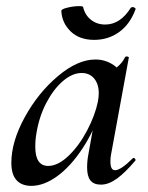

<svg xmlns="http://www.w3.org/2000/svg" viewBox="-20 -593 481 626"><path d="M17 -62Q17 -131 60.5 -210.5Q104 -290 168.5 -344.5Q233 -399 291 -399Q324 -399 351 -380.5Q378 -362 381 -326L327 -357Q343 -359 361 -373.5Q379 -388 388 -407Q390 -409 393 -409Q396 -409 398.5 -407.5Q401 -406 400 -405L342 -89Q340 -80 340 -66Q340 -38 355 -38Q374 -38 413 -77Q414 -78 416 -78Q419 -78 421 -74.5Q423 -71 421 -69Q388 -30 361 -10.5Q334 9 309 9Q286 9 275 -4.5Q264 -18 264 -47Q264 -68 268 -89L293 -229L313 -246Q288 -168 249 -109Q210 -50 166.5 -18.5Q123 13 82 13Q51 13 34 -5.5Q17 -24 17 -62ZM299 -261Q302 -276 302 -289Q302 -319 287 -337Q272 -355 246 -355Q216 -355 185.5 -329Q155 -303 131.5 -258.5Q108 -214 99 -160Q95 -137 95 -115Q95 -52 137 -52Q169 -52 203.5 -85Q238 -118 264 -167.5Q290 -217 299 -261ZM180 -557Q179 -563 199.5 -568Q220 -573 238 -573Q251 -573 251 -570Q257 -544 276.5 -528.5Q296 -513 323 -513Q372 -513 406 -567Q409 -570 412 -570Q416 -570 419.5 -567.5Q423 -565 422 -563Q404 -514 368.5 -488.5Q333 -463 287 -463Q239 -463 210.5 -490.5Q182 -518 180 -557Z"/></svg>

Font: Cormorant Infant SemiBold
Style: Italic
Weight: 600
Italic angle: -10°
Designer: Christian Thalmann (Catharsis Fonts)
Foundry: Catharsis Fonts
Version: Version 4.000